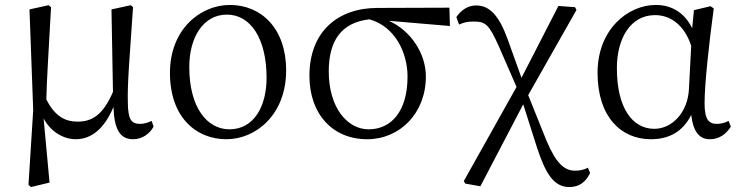

<svg xmlns="http://www.w3.org/2000/svg" viewBox="-20 -548 2989 775"><path d="M592 -60C577 -53 562 -48 546 -48C510 -48 497 -65 496 -133C494 -212 502 -297 517 -519L508 -527L430 -510L436 -177C396 -85 353 -57 293 -57C247 -57 203 -75 167 -147C169 -234 176 -331 186 -519L176 -527L99 -510L114 -104L95 198L105 207L180 189L156 -70C185 -15 238 14 285 14C350 14 401 -29 438 -116C441 -30 462 14 517 14C555 14 585 -9 600 -37Z M894 14C1012 14 1135 -84 1135 -264C1135 -434 1034 -528 908 -528C789 -528 666 -430 666 -254C666 -74 772 14 894 14ZM906 -26C818 -26 744 -111 744 -278C744 -395 799 -489 896 -489C991 -489 1056 -393 1056 -234C1056 -120 1006 -26 906 -26Z M1468 -26C1383 -26 1307 -112 1307 -260C1307 -384 1358 -457 1471 -470C1575 -441 1625 -335 1625 -239C1625 -97 1558 -26 1468 -26ZM1796 -443 1794 -517 1504 -516C1343 -516 1229 -420 1229 -242C1229 -87 1323 14 1462 14C1594 14 1699 -91 1699 -239C1699 -331 1640 -423 1550 -464Z M2353 129C2338 137 2321 141 2302 141C2258 141 2225 112 2186 20L2112 -164L2307 -508L2301 -519L2234 -524L2085 -234L2029 -390C1994 -486 1956 -526 1902 -526C1869 -526 1842 -508 1822 -479L1833 -449C1852 -457 1865 -461 1891 -461C1939 -461 1953 -452 1994 -360L2065 -197L1852 183L1858 193L1919 204L2092 -127L2148 49C2182 152 2215 207 2278 207C2317 207 2344 188 2362 150Z M2761 -191C2757 -93 2692 -28 2621 -28C2534 -28 2470 -110 2470 -273C2470 -393 2525 -487 2624 -487C2690 -487 2744 -443 2770 -363ZM2921 -60C2906 -52 2890 -48 2874 -48C2841 -48 2824 -65 2824 -132C2824 -209 2842 -373 2861 -514L2848 -523L2781 -507L2774 -434C2743 -497 2691 -528 2627 -528C2515 -528 2392 -430 2392 -254C2392 -75 2488 14 2607 14C2680 14 2736 -16 2770 -84C2779 -12 2805 14 2846 14C2884 14 2912 -8 2930 -37Z"/></svg>

Font: Source Han Serif
Style: Regular
Weight: 400
Designer: Ryoko NISHIZUKA 西塚涼子 (kana & ideographs); Frank Grießhammer (Latin, Greek & Cyrillic); Wenlong ZHANG 张文龙 (bopomofo); San
Foundry: Adobe Systems Incorporated
Version: Version 1.001;PS 1.001;hotconv 16.6.54;makeotf.lib2.5.65590